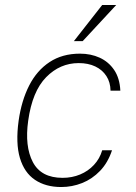

<svg xmlns="http://www.w3.org/2000/svg" viewBox="-20 -743 548 773"><path d="M226.5 10Q164 10 121 -18.8Q78 -47.5 60.2 -106.8Q42.5 -166 55 -257Q66.5 -338 97.5 -398.8Q128.5 -459.5 179.8 -493.2Q231 -527 302 -527Q345.5 -527 381.2 -510.8Q417 -494.5 439.5 -461.5Q462 -428.5 464.5 -378H425Q424.5 -412 408.2 -437Q392 -462 363.5 -475.5Q335 -489 297 -489Q221.5 -489 165.8 -432.2Q110 -375.5 93.5 -257Q79 -154 112.2 -90.5Q145.5 -27 232 -27Q270 -27 302.5 -40.5Q335 -54 358.2 -79Q381.5 -104 391.5 -138H431Q414.5 -88 382.8 -55Q351 -22 310.5 -6Q270 10 226.5 10ZM277.5 -577.5 391.5 -723H448L313 -577.5Z"/></svg>

Font: Public Sans Thin
Style: Italic
Weight: 100
Italic angle: -8°
Designer: The Public Sans project authors (U.S. Web Design System). Libre Franklin designed by Pablo Impallari and Rodrigo Fuenzal
Version: Version 2.000